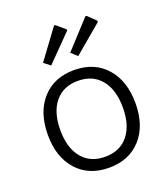

<svg xmlns="http://www.w3.org/2000/svg" viewBox="-133 -878 786 906"><g transform="rotate(-20 260.0 -425.0)"><path d="M260 -65Q159 -65 99.5 -131Q40 -197 40 -309Q40 -422 99.5 -488.5Q159 -555 260 -555Q361 -555 420.5 -488.5Q480 -422 480 -309Q480 -197 420.5 -131Q361 -65 260 -65ZM260 -120Q334 -120 375.5 -170.5Q417 -221 417 -310Q417 -400 375.5 -450.5Q334 -501 260 -501Q186 -501 144.5 -450.5Q103 -400 103 -310Q103 -221 144.5 -170.5Q186 -120 260 -120ZM442 -738Q447 -733 442 -728L302 -610L272 -638L396 -773Q401 -778 406 -773ZM292 -749Q297 -744 292 -739L167 -612L135 -637L242 -782Q247 -788 252 -783Z"/></g></svg>

Font: Gowun Dodum
Style: Regular
Weight: 400
Designer: Yanghee Ryu
Foundry: Yanghee Ryu
Version: Version 2.000